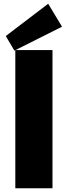

<svg xmlns="http://www.w3.org/2000/svg" viewBox="-20 -1008 363 1028"><path d="M261 -740V0H62V-740ZM312 -865 57 -737 11 -815 238 -988Z"/></svg>

Font: Pathway Extreme ExtraBold
Style: Regular
Weight: 800
Designer: Eduardo Rodriguez Tunni
Foundry: Eduardo Rodriguez Tunni
Version: Version 1.001;gftools[0.9.26]